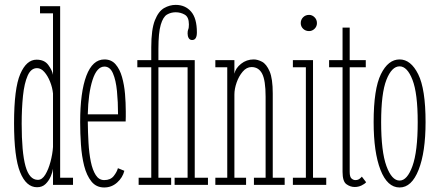

<svg xmlns="http://www.w3.org/2000/svg" viewBox="-20 -776 1836 806"><path d="M135.5 10Q90 10 64.5 -53Q39 -116 39 -259Q39 -405 65 -465.2Q91 -525.5 133.5 -525.5Q166.5 -525.5 182.8 -503.2Q199 -481 202.5 -462V-720H148V-750H232.5V-30H286.5V0H202.5V-67.5Q201 -54.5 193.2 -36Q185.5 -17.5 171.5 -3.8Q157.5 10 135.5 10ZM139 -21Q157 -21 170.2 -43Q183.5 -65 192 -97Q200.5 -129 202.5 -159V-383.5Q200 -408.5 190.2 -433Q180.5 -457.5 166.2 -473.8Q152 -490 135.5 -490Q110 -490 96 -458.2Q82 -426.5 76.5 -373.5Q71 -320.5 71 -256.5Q71 -136.5 87 -78.8Q103 -21 139 -21Z M417.5 11Q384 11 363.8 -14.2Q343.5 -39.5 333.2 -80.2Q323 -121 319.8 -169Q316.5 -217 316.5 -262.5Q316.5 -389 342.5 -457.8Q368.5 -526.5 418.5 -526.5Q447.5 -526.5 465.2 -506Q483 -485.5 492.2 -452.8Q501.5 -420 504.8 -381.8Q508 -343.5 508 -308Q508 -297 508 -286.5Q508 -276 507.5 -266H348.5Q349 -220.5 351.5 -176.8Q354 -133 361.2 -97.5Q368.5 -62 382 -41Q395.5 -20 417.5 -20Q444 -20 457.5 -37.2Q471 -54.5 475 -70L502 -59Q495 -30.5 471.8 -9.8Q448.5 11 417.5 11ZM418.5 -496.5Q386.5 -496.5 368.5 -440.5Q350.5 -384.5 348.5 -296H475.5Q475.5 -348 471 -393.8Q466.5 -439.5 454.2 -468Q442 -496.5 418.5 -496.5Z M562 0V-30H615V-493.5H556.5V-523.5H615V-577.5Q615 -652.5 630.2 -690.8Q645.5 -729 669 -742.2Q692.5 -755.5 717.5 -755.5Q757.5 -755.5 782 -727.5Q806.5 -699.5 806.5 -640Q806.5 -608 786.5 -608Q777 -608 772.2 -616Q767.5 -624 767.5 -635.5Q767.5 -647 770.2 -652.8Q773 -658.5 773 -673.5Q773 -704.5 755.5 -714.5Q738 -724.5 717.5 -724.5Q697.5 -724.5 681 -714.8Q664.5 -705 654.8 -672Q645 -639 645 -570V-523.5H797.5V-30H853V0H713V-30H767.5V-493.5H645V-30H698.5V0Z M884 0V-30H934V-493.5H884V-523.5H964V-466.5Q969 -490 992 -508.2Q1015 -526.5 1045 -526.5Q1061.5 -526.5 1080 -516.8Q1098.5 -507 1111.8 -476.5Q1125 -446 1125 -383.5V-30H1175V0H1046V-30H1095V-370Q1095 -438.5 1080.5 -466.5Q1066 -494.5 1036 -494.5Q1015 -494.5 998.8 -475.2Q982.5 -456 973.2 -429.2Q964 -402.5 964 -379V-30H1013V0Z M1277.5 -645.5Q1262.5 -645.5 1252.5 -655.2Q1242.5 -665 1242.5 -679Q1242.5 -693.5 1252.5 -703.5Q1262.5 -713.5 1277.5 -713.5Q1290.5 -713.5 1300.5 -703.5Q1310.5 -693.5 1310.5 -679Q1310.5 -665 1300.5 -655.2Q1290.5 -645.5 1277.5 -645.5ZM1209.5 0V-30H1264V-493.5H1209.5V-523.5H1294V-30H1349.5V0Z M1469 9Q1450.5 9 1434.2 -2.8Q1418 -14.5 1418 -54.5V-493.5H1361.5V-523.5H1418V-660H1448V-523.5H1515.5V-493.5H1448V-54.5Q1448 -33 1455.8 -26.5Q1463.5 -20 1471.5 -20Q1482 -20 1488.5 -24.8Q1495 -29.5 1499 -34.5L1517 -11Q1510.5 -3.5 1497.2 2.8Q1484 9 1469 9Z M1657.5 11Q1606 11 1577.2 -63Q1548.5 -137 1548.5 -263.5Q1548.5 -402.5 1579 -464.5Q1609.5 -526.5 1657.5 -526.5Q1704.5 -526.5 1735.5 -464.5Q1766.5 -402.5 1766.5 -263.5Q1766.5 -137 1737.2 -63Q1708 11 1657.5 11ZM1657.5 -18Q1689.5 -18 1711.5 -79Q1733.5 -140 1733.5 -263.5Q1733.5 -384.5 1711.5 -441Q1689.5 -497.5 1657.5 -497.5Q1624.5 -497.5 1602.2 -441Q1580 -384.5 1580 -263.5Q1580 -140 1602.2 -79Q1624.5 -18 1657.5 -18Z"/></svg>

Font: Imbue 10pt Thin
Style: Regular
Weight: 100
Designer: Tyler Finck
Foundry: Etcetera Type Company
Version: Version 1.102; ttfautohint (v1.8.3)